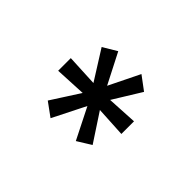

<svg xmlns="http://www.w3.org/2000/svg" viewBox="-60 -910 784 784"><g transform="rotate(-45 332.0 -517.5)"><path d="M296 -335 304 -480 309 -470 181 -386 144 -446 317 -533 298 -504 137 -585 180 -644 323 -552 304 -539 296 -700H369L361 -535L347 -553L490 -643L526 -583L366 -501L364 -530L527 -450L483 -391L350 -473L361 -480L369 -335Z"/></g></svg>

Font: Lexend Zetta Light
Style: Regular
Weight: 300
Designer: Bonnie Shaver-Troup, Thomas Jockin
Foundry: Lexend
Version: Version 1.007